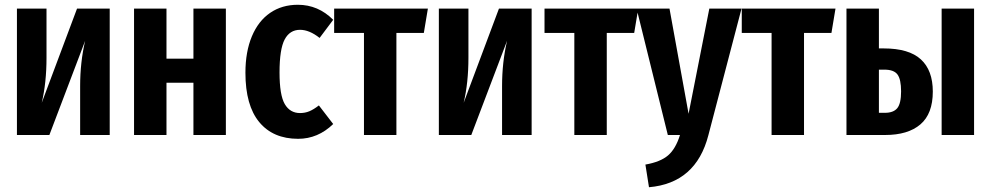

<svg xmlns="http://www.w3.org/2000/svg" viewBox="-20 -566 4155 805"><path d="M440 0H316V-205Q316 -305 337 -395L187 0H51V-530H175V-324Q175 -219 155 -135L303 -530H440Z M791 0V-219H678V0H542V-530H678V-320H791V-530H927V0Z M1377 -483 1320 -407Q1277 -441 1238 -441Q1195 -441 1173.5 -400.5Q1152 -360 1152 -262Q1152 -167 1174 -129.5Q1196 -92 1238 -92Q1259 -92 1277 -99.5Q1295 -107 1317 -124L1377 -46Q1313 16 1230 16Q1125 16 1067 -54Q1009 -124 1009 -261Q1009 -349 1036 -413.5Q1063 -478 1112.5 -512Q1162 -546 1229 -546Q1314 -546 1377 -483Z M1774 -530 1757 -428H1642V0H1506V-428H1381V-530Z M2209 0H2085V-205Q2085 -305 2106 -395L1956 0H1820V-530H1944V-324Q1944 -219 1924 -135L2072 -530H2209Z M2656 -530 2639 -428H2524V0H2388V-428H2263V-530Z M2950 1Q2898 202 2701 219L2686 124Q2749 113 2781 85.5Q2813 58 2831 0H2780L2649 -530H2787L2867 -89L2954 -530H3089Z M3483 -530 3466 -428H3351V0H3215V-428H3090V-530Z M3891 -182Q3891 -89 3839 -44.5Q3787 0 3691 0H3529V-530H3665V-363H3685Q3791 -363 3841 -317Q3891 -271 3891 -182ZM3928 -530H4064V0H3928ZM3758 -183Q3758 -233 3743 -253.5Q3728 -274 3688 -274H3665V-93H3690Q3726 -93 3742 -112.5Q3758 -132 3758 -183Z"/></svg>

Font: Fira Sans Extra Condensed SemiBold
Style: Regular
Weight: 600
Width: 1
Designer: Carrois Corporate & Edenspiekermann AG
Foundry: Carrois Corporate GbR & Edenspiekermann AG
Version: Version 4.203